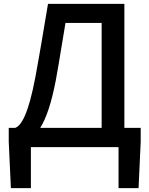

<svg xmlns="http://www.w3.org/2000/svg" viewBox="-20 -757 769 988"><path d="M139 0H590V211H693L704 -27V-99H620V-737H227C201 -584 188 -501 162 -360C126 -170 90 -110 58 -99H25V-27L36 211H139ZM187 -99C219 -150 245 -229 267 -343C288 -457 297 -524 317 -639H503V-99Z"/></svg>

Font: Noto Sans CJK TC Medium
Style: Regular
Weight: 500
Designer: Ryoko NISHIZUKA 西塚涼子 (kana, bopomofo & ideographs); Paul D. Hunt (Latin, Greek & Cyrillic); Sandoll Communications 산돌커뮤니
Foundry: Adobe
Version: Version 2.004;hotconv 1.0.118;makeotfexe 2.5.65603